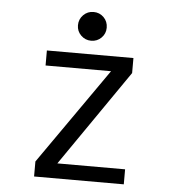

<svg xmlns="http://www.w3.org/2000/svg" viewBox="-50 -713 669 758"><g transform="rotate(5 285.0 -334.0)"><path d="M290.5 -553.5Q267 -553.5 250.2 -570Q233.5 -586.5 233.5 -610Q233.5 -634 250.2 -650.8Q267 -667.5 290.5 -667.5Q314.5 -667.5 331 -651Q347.5 -634.5 347.5 -610Q347.5 -586.5 331 -570Q314.5 -553.5 290.5 -553.5ZM200 -59.5H468.5V0H113V-59.5L379.5 -440.5H120V-500H463V-440.5Z"/></g></svg>

Font: League Mono Narrow Light
Style: Regular
Weight: 300
Width: 3
Designer: Tyler Finck
Foundry: The League of Moveable Type / Tyler Finck
Version: Version 2.210